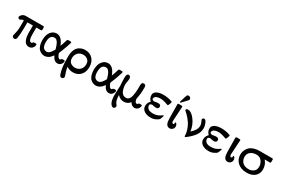

<svg xmlns="http://www.w3.org/2000/svg" viewBox="118 -2060 5314 3614"><g transform="rotate(30 2775.0 -253.0)"><path d="M33.2 -393.1Q33.2 -413.1 64.2 -442.6Q95.2 -472.2 145 -472.2H520Q535.2 -471.2 538.6 -465.6Q542 -460 542 -439.9V-418Q542 -395 538.6 -389.4Q535.2 -383.8 520 -382.8H421.9V-228Q421.9 -87.9 479 -87.9Q488.8 -87.9 495.8 -93Q502.9 -98.1 507.6 -105.5Q512.2 -112.8 514.2 -113.8Q521 -117.7 546.9 -118.2H561Q574.2 -118.2 579.1 -113.5Q584 -108.9 584 -96.2Q584 -59.1 554.4 -27.1Q524.9 4.9 479 4.9Q450.2 4.9 427 -8.5Q403.8 -22 391.4 -39.6Q378.9 -57.1 369.4 -82.5Q359.9 -107.9 356.9 -122.6Q354 -137.2 352.1 -152.8Q346.2 -189.9 346.2 -248Q346.2 -252 346.7 -258.1Q347.2 -264.2 347.2 -268.1V-382.8H227.1V-256.8Q227.1 -135.7 210.9 -38.1Q204.1 7.8 165 7.8Q147 7.8 132.6 -4.6Q118.2 -17.1 118.2 -36.1Q118.2 -44.9 126 -70.1Q133.8 -95.2 142.3 -142.1Q150.9 -189 150.9 -251V-382.8Q118.7 -382.8 100.8 -368.9Q83 -355 69.8 -355Q54.7 -355 43.9 -366.5Q33.2 -377.9 33.2 -393.1Z M637.7 -237.8Q637.7 -350.6 688.2 -414.3Q738.8 -478 814 -478Q924.8 -478 986.8 -311Q999 -340.8 1008.3 -368.4Q1017.6 -396 1022.2 -411.4Q1026.9 -426.8 1031.2 -440.9Q1035.6 -455.1 1037.8 -460.9Q1040 -466.8 1043.9 -471.4Q1047.9 -476.1 1052.2 -477.1Q1056.6 -478 1064.9 -478H1107.9Q1130.9 -478 1130.9 -463.9Q1130.9 -451.7 1097.4 -355.2Q1064 -258.8 1039.1 -205.1Q1031.2 -189 1030.8 -180.2Q1030.8 -164.1 1052.7 -124Q1074.7 -84 1100.6 -84Q1115.7 -84 1123.8 -98.4Q1131.8 -112.8 1152.8 -112.8H1177.7Q1200.7 -112.8 1200.7 -95.2Q1200.7 -61 1173.3 -28.1Q1146 4.9 1100.6 4.9Q1024.4 4.9 979 -98.1H978Q907.2 4.9 814 4.9Q784.2 4.9 756.1 -6.6Q728 -18.1 700 -43.5Q671.9 -68.8 654.8 -119.4Q637.7 -169.9 637.7 -237.8ZM712.9 -235.8Q712.9 -137.7 754.9 -104Q779.8 -84 812 -84Q835 -84 856 -95.9Q877 -107.9 894.8 -131.8Q912.6 -155.8 921.1 -168.9Q929.7 -182.1 941.9 -205.1Q932.1 -238.3 928.5 -250.2Q924.8 -262.2 914.3 -290.5Q903.8 -318.8 895.8 -330.8Q887.7 -342.8 875.2 -359.4Q862.8 -376 847.4 -382.6Q832 -389.2 813 -389.2Q753.9 -389.2 729 -333Q712.9 -295.9 712.9 -235.8Z M1212.4 -171.9V-220.2Q1212.4 -283.2 1228.5 -331.5Q1244.6 -379.9 1268.1 -407Q1291.5 -434.1 1323.5 -450.4Q1355.5 -466.8 1382.1 -472.4Q1408.7 -478 1435.5 -478Q1534.7 -478 1597.2 -412.1Q1659.7 -346.2 1659.7 -234.9Q1659.7 -126 1598.1 -60.5Q1536.6 4.9 1436.5 4.9Q1361.3 4.9 1299.3 -37.1Q1306.2 10.7 1319.3 54.9Q1332.5 99.1 1341.6 123.5Q1350.6 147.9 1350.6 155.8Q1350.6 174.8 1335.9 187.5Q1321.3 200.2 1303.7 200.2Q1296.9 200.2 1291.3 198Q1285.6 195.8 1281.5 193.8Q1277.3 191.9 1272.9 187Q1268.6 182.1 1266.6 179Q1264.6 175.8 1261 168.5Q1257.3 161.1 1256.8 159.2Q1256.3 157.2 1253.4 147.9L1250.5 140.1Q1212.4 28.3 1212.4 -171.9ZM1289.6 -223.1Q1289.6 -152.3 1331.5 -121.6Q1373.5 -90.8 1425.3 -90.8Q1497.1 -90.8 1539.8 -136.5Q1582.5 -182.1 1582.5 -249Q1582.5 -319.8 1540.5 -350.8Q1498.5 -381.8 1446.3 -381.8Q1374.5 -381.8 1332 -335.4Q1289.6 -289.1 1289.6 -223.1Z M1755.4 -237.8Q1755.4 -350.6 1805.9 -414.3Q1856.4 -478 1931.6 -478Q2042.5 -478 2104.5 -311Q2116.7 -340.8 2126 -368.4Q2135.3 -396 2139.9 -411.4Q2144.5 -426.8 2148.9 -440.9Q2153.3 -455.1 2155.5 -460.9Q2157.7 -466.8 2161.6 -471.4Q2165.5 -476.1 2169.9 -477.1Q2174.3 -478 2182.6 -478H2225.6Q2248.5 -478 2248.5 -463.9Q2248.5 -451.7 2215.1 -355.2Q2181.6 -258.8 2156.7 -205.1Q2148.9 -189 2148.4 -180.2Q2148.4 -164.1 2170.4 -124Q2192.4 -84 2218.3 -84Q2233.4 -84 2241.5 -98.4Q2249.5 -112.8 2270.5 -112.8H2295.4Q2318.4 -112.8 2318.4 -95.2Q2318.4 -61 2291 -28.1Q2263.7 4.9 2218.3 4.9Q2142.1 4.9 2096.7 -98.1H2095.7Q2024.9 4.9 1931.6 4.9Q1901.9 4.9 1873.8 -6.6Q1845.7 -18.1 1817.6 -43.5Q1789.6 -68.8 1772.5 -119.4Q1755.4 -169.9 1755.4 -237.8ZM1830.6 -235.8Q1830.6 -137.7 1872.6 -104Q1897.5 -84 1929.7 -84Q1952.6 -84 1973.6 -95.9Q1994.6 -107.9 2012.5 -131.8Q2030.3 -155.8 2038.8 -168.9Q2047.4 -182.1 2059.6 -205.1Q2049.8 -238.3 2046.1 -250.2Q2042.5 -262.2 2032 -290.5Q2021.5 -318.8 2013.4 -330.8Q2005.4 -342.8 1992.9 -359.4Q1980.5 -376 1965.1 -382.6Q1949.7 -389.2 1930.7 -389.2Q1871.6 -389.2 1846.7 -333Q1830.6 -295.9 1830.6 -235.8Z M2330.1 -18.1Q2330.1 -58.1 2334.2 -134.5Q2338.4 -210.9 2338.4 -219.2Q2338.4 -223.1 2334.2 -263.7Q2330.1 -304.2 2330.1 -380.9V-402.8Q2330.1 -482.9 2376 -482.9Q2393.1 -482.9 2407.7 -466.6Q2422.4 -450.2 2422.4 -416Q2422.4 -394 2414.3 -352.5Q2406.2 -311 2406.2 -288.1Q2406.2 -245.1 2419.2 -199Q2432.1 -152.8 2447.3 -130.9Q2481.4 -79.1 2541 -79.1Q2606.9 -79.1 2632.1 -158.9Q2657.2 -238.8 2657.2 -398.9V-418.9Q2654.3 -482.9 2703.1 -482.9Q2730 -482.9 2744.1 -460Q2750 -448.7 2750 -423.8Q2750 -337.9 2743.7 -280.5Q2737.3 -223.1 2731.2 -198Q2725.1 -172.9 2725.1 -165Q2725.1 -139.2 2738 -111.6Q2751 -84 2776.4 -84Q2791.5 -84 2798.8 -98.4Q2806.2 -112.8 2823.2 -112.8H2853Q2876 -112.8 2876 -96.2Q2876 -62 2848.1 -28.6Q2820.3 4.9 2775.4 4.9Q2716.3 4.9 2675.3 -61Q2623.5 4.9 2542 4.9Q2463.9 4.9 2404.3 -60.1Q2404.3 0 2414.3 41Q2424.3 82 2436.3 96.4Q2448.2 110.8 2458.3 125.5Q2468.3 140.1 2468.3 153.8Q2468.3 172.9 2454.8 186.5Q2441.4 200.2 2422.4 200.2Q2413.6 200.2 2402.8 194.6Q2392.1 189 2378.7 173.1Q2365.2 157.2 2354.7 134Q2344.2 110.8 2337.2 70.8Q2330.1 30.8 2330.1 -18.1Z M2932.6 -130.9Q2932.6 -200.7 2984.9 -250Q2933.1 -298.8 2932.6 -367.2Q2932.6 -422.4 2987.1 -452.6Q3041.5 -482.9 3131.8 -482.9Q3229 -482.9 3314.9 -451.2Q3330.1 -447.3 3329.6 -437Q3329.6 -433.1 3326.2 -422.1Q3322.8 -411.1 3318.8 -400.1Q3314.9 -389.2 3310.5 -378.9L3306.6 -369.1Q3299.8 -353 3289.6 -353Q3287.6 -353 3228.8 -373.5Q3169.9 -394 3124.5 -394Q3013.7 -394 2992.7 -336.9Q2988.8 -328.1 2988.8 -318.8Q2988.8 -302.7 3007.3 -294.4Q3025.9 -286.1 3039.6 -286.1Q3041.5 -286.1 3054.7 -289.1Q3067.9 -292 3086.9 -294.9Q3106 -297.9 3120.6 -297.9Q3180.7 -297.9 3180.7 -250Q3180.7 -240.2 3177.7 -230.7Q3174.8 -221.2 3161.4 -211.2Q3147.9 -201.2 3124.8 -201.2Q3101.6 -201.2 3070.8 -208L3039.6 -214.8Q3034.7 -214.8 3024.7 -212.9Q3014.6 -210.9 3001.7 -202.4Q2988.8 -193.8 2988.8 -180.2Q2988.8 -138.2 3018.6 -109.9Q3051.8 -77.6 3130.9 -78.1Q3228 -78.1 3304.7 -139.2Q3315.9 -147 3321.8 -147Q3329.6 -147 3329.6 -136.2Q3329.6 -130.4 3317.6 -98.1Q3305.7 -65.9 3302.7 -61Q3289.6 -38.1 3239.3 -13.4Q3189 11.2 3129.9 11.2Q3040 11.2 2986.3 -27.8Q2932.6 -66.9 2932.6 -130.9Z M3443.4 -450.2V-456.1Q3443.4 -478 3466.3 -478H3508.3Q3532.2 -478 3539.3 -475.1Q3546.4 -472.2 3546.4 -459Q3546.4 -457 3545.9 -451.4Q3545.4 -445.8 3545.4 -441.9L3528.3 -160.2Q3528.3 -158.2 3527.8 -153.1Q3527.3 -147.9 3527.3 -145Q3527.3 -124 3535.9 -111.6Q3544.4 -99.1 3556.2 -99.1Q3563 -99.1 3570.8 -104.5Q3578.6 -109.9 3578.6 -122.1Q3578.6 -125 3577.9 -129.9Q3577.1 -134.8 3577.1 -137.2Q3577.1 -146 3587.4 -146Q3600.6 -146 3613.5 -125.5Q3626.5 -105 3626.5 -80.1Q3626.5 -44.9 3601.8 -19Q3577.1 6.8 3540.5 6.8Q3478.5 6.8 3458.5 -60.1Q3453.6 -76.2 3450.9 -99.1Q3448.2 -122.1 3447.3 -160.2Q3446.3 -198.2 3445.8 -233.6Q3445.3 -269 3444.8 -333.7Q3444.3 -398.4 3443.4 -450.2ZM3461.4 -521Q3469.2 -546.9 3481.4 -588.9Q3503.4 -667 3513.9 -686.5Q3524.4 -706.1 3548.3 -706.1Q3567.4 -706.1 3584 -691.4Q3600.6 -676.8 3600.6 -658.2Q3600.6 -645 3591.6 -633.1Q3582.5 -621.1 3526.4 -563Q3497.6 -532.2 3478.5 -512.2H3477.5Z M3627.9 -445.8Q3627.9 -458 3638.9 -465.6Q3649.9 -473.1 3668 -473.1Q3743.2 -473.1 3819.1 -371.6Q3895 -270 3912.1 -138.2Q4019 -228 4019 -321.8Q4019 -359.9 4000.5 -396.5Q3981.9 -433.1 3981.9 -440.9Q3981.9 -455.1 3992.9 -466.1Q4003.9 -477.1 4020 -477.1Q4049.8 -477.1 4074 -421.6Q4098.1 -366.2 4098.1 -314.9Q4098.1 -229 4047.1 -157.5Q3996.1 -85.9 3904.8 -15.1Q3880.9 2.9 3875 2.9Q3870.1 2.9 3867.2 -0.5Q3864.3 -3.9 3863.5 -12Q3862.8 -20 3862.3 -29.5Q3861.8 -39.1 3859.9 -56.2Q3857.9 -73.2 3855 -89.8Q3845.2 -136.7 3825.7 -182.9Q3806.2 -229 3784.7 -262.5Q3763.2 -295.9 3737.1 -327.4Q3710.9 -358.9 3692.4 -376.5Q3673.8 -394 3656.5 -409.9Q3639.2 -425.8 3638.2 -426.8Q3627.9 -437 3627.9 -445.8Z M4192.9 -130.9Q4192.9 -200.7 4245.1 -250Q4193.4 -298.8 4192.9 -367.2Q4192.9 -422.4 4247.3 -452.6Q4301.8 -482.9 4392.1 -482.9Q4489.3 -482.9 4575.2 -451.2Q4590.3 -447.3 4589.8 -437Q4589.8 -433.1 4586.4 -422.1Q4583 -411.1 4579.1 -400.1Q4575.2 -389.2 4570.8 -378.9L4566.9 -369.1Q4560.1 -353 4549.8 -353Q4547.9 -353 4489 -373.5Q4430.2 -394 4384.8 -394Q4273.9 -394 4252.9 -336.9Q4249 -328.1 4249 -318.8Q4249 -302.7 4267.6 -294.4Q4286.1 -286.1 4299.8 -286.1Q4301.8 -286.1 4314.9 -289.1Q4328.1 -292 4347.2 -294.9Q4366.2 -297.9 4380.9 -297.9Q4440.9 -297.9 4440.9 -250Q4440.9 -240.2 4438 -230.7Q4435.1 -221.2 4421.6 -211.2Q4408.2 -201.2 4385 -201.2Q4361.8 -201.2 4331.1 -208L4299.8 -214.8Q4294.9 -214.8 4284.9 -212.9Q4274.9 -210.9 4262 -202.4Q4249 -193.8 4249 -180.2Q4249 -138.2 4278.8 -109.9Q4312 -77.6 4391.1 -78.1Q4488.3 -78.1 4564.9 -139.2Q4576.2 -147 4582 -147Q4589.8 -147 4589.8 -136.2Q4589.8 -130.4 4577.9 -98.1Q4565.9 -65.9 4563 -61Q4549.8 -38.1 4499.5 -13.4Q4449.2 11.2 4390.1 11.2Q4300.3 11.2 4246.6 -27.8Q4192.9 -66.9 4192.9 -130.9Z M4703.6 -450.2V-456.1Q4703.6 -478 4726.6 -478Q4726.6 -478 4768.6 -478Q4792.5 -478 4799.6 -475.1Q4806.6 -472.2 4806.6 -459Q4806.6 -457 4806.2 -451.4Q4805.7 -445.8 4805.7 -441.9L4788.6 -160.2Q4788.6 -158.2 4788.1 -153.1Q4787.6 -147.9 4787.6 -145Q4787.6 -124 4796.1 -111.6Q4804.7 -99.1 4816.4 -99.1Q4823.2 -99.1 4831.1 -104.5Q4838.9 -109.9 4838.9 -122.1Q4838.9 -125 4838.1 -129.9Q4837.4 -134.8 4837.4 -137.2Q4837.4 -146 4847.7 -146Q4860.8 -146 4873.8 -125.5Q4886.7 -105 4886.7 -80.1Q4886.7 -44.9 4862.1 -19Q4837.4 6.8 4800.8 6.8Q4738.8 6.8 4718.8 -60.1Q4713.9 -76.2 4711.2 -99.1Q4708.5 -122.1 4707.5 -160.2Q4706.5 -198.2 4706.1 -233.6Q4705.6 -269 4705.1 -333.7Q4704.6 -398.4 4703.6 -450.2Z M4941.9 -233.9Q4941.9 -260.7 4947.5 -288.3Q4953.1 -315.9 4972.2 -350.3Q4991.2 -384.8 5020.5 -410.9Q5049.8 -437 5104 -454.6Q5158.2 -472.2 5229 -472.2H5495.1Q5510.3 -472.2 5514.2 -466.6Q5518.1 -460.9 5518.1 -442.9Q5518.1 -439.9 5517.6 -435.1Q5517.1 -430.2 5517.1 -427Q5517.1 -423.8 5517.6 -418.5Q5518.1 -413.1 5518.1 -410.2Q5518.1 -392.1 5514.2 -386Q5510.3 -379.9 5495.1 -379.9Q5407.2 -380.9 5385.3 -381.8Q5453.1 -303.7 5453.1 -202.1Q5453.1 -107.9 5389.2 -51.5Q5325.2 4.9 5215.8 4.9Q5088.9 4.9 5015.4 -62Q4941.9 -128.9 4941.9 -233.9ZM5032.2 -235.8Q5032.2 -215.8 5036.6 -194.8Q5041 -173.8 5053.5 -150.9Q5065.9 -127.9 5085.4 -110.4Q5105 -92.8 5137 -81.3Q5168.9 -69.8 5210 -69.8Q5274.9 -69.8 5320.1 -106Q5365.2 -142.1 5365.2 -208Q5365.2 -275.9 5324.2 -329.8Q5283.2 -383.8 5210.9 -383.8Q5132.8 -383.8 5082.5 -344.7Q5032.2 -305.7 5032.2 -235.8Z"/></g></svg>

Font: CMU Concrete
Style: Bold
Weight: 700
Version: Version 0.7.0